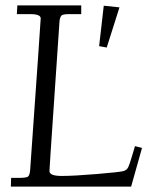

<svg xmlns="http://www.w3.org/2000/svg" viewBox="-20 -687 573 707"><path d="M345 -517.1 362.1 -666 419.9 -659.9 373 -512ZM502.9 -142.1 462.9 0H20L21 -32H50Q76.2 -32 82.9 -36.6Q89.6 -41.3 91.1 -62Q129.9 -611.3 129.9 -619.4Q129.9 -635 91.1 -635H42L43.9 -667H279.1V-635H232.9Q209 -635 204.8 -627.9Q199.7 -619.4 199 -606.7Q198.2 -594 180.2 -330Q162.1 -65.9 162.1 -57.1Q162.1 -39.1 207 -39.1Q252 -39.1 338.1 -46.3Q424.3 -53.5 435.9 -57.4Q447.5 -61.3 452.4 -71.8Q457.3 -82.3 465.8 -111.1Q474.4 -139.9 477.1 -148.9Z"/></svg>

Font: Linden Hill
Style: Italic
Weight: 400
Italic angle: -5.60001°
Version: Version 1.201